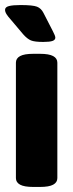

<svg xmlns="http://www.w3.org/2000/svg" viewBox="-21 -738 289 760"><path d="M111 2Q75 2 58.5 -7Q42 -16 42 -33V-490Q42 -507 58.5 -516Q75 -525 111 -525H137Q173 -525 189.5 -516Q206 -507 206 -490V-33Q206 -16 189.5 -7Q173 2 137 2ZM150 -572Q116 -572 101.5 -578Q87 -584 71 -602L22 -660Q11 -672 5 -681.5Q-1 -691 -1 -699Q-1 -710 14.5 -714Q30 -718 60 -718Q109 -718 125.5 -711.5Q142 -705 151 -687L188 -615Q198 -596 198 -589Q198 -580 187 -576Q176 -572 150 -572Z"/></svg>

Font: Asap Semi Condensed ExtraBold
Style: Regular
Weight: 800
Width: 4
Designer: Pablo Cosgaya
Foundry: Omnibus-Type
Version: Version 3.001; ttfautohint (v1.8.4.7-5d5b)